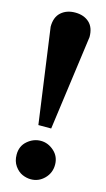

<svg xmlns="http://www.w3.org/2000/svg" viewBox="-111 -726 430 778"><g transform="rotate(15 103.5 -337.5)"><path d="M185.1 -606 130.9 -208H77.1L22 -606Q22 -646 44.9 -666.5Q67.9 -687 104 -687Q140.1 -687 162.6 -666.7Q185.1 -646.5 185.1 -606ZM184.1 -69.8Q184.1 -35.6 160.4 -11.7Q136.7 12.2 104 12.2Q85.9 12.2 68.1 4.4Q50.3 -3.4 36.6 -22.7Q22.9 -42 22.9 -69.8Q22.9 -106 48.1 -127.4Q73.2 -148.9 104 -148.9Q134.3 -148.9 159.2 -126.7Q184.1 -104.5 184.1 -69.8Z"/></g></svg>

Font: Veleka
Style: Bold
Weight: 700
Designer: Stefan Peev, Context Ltd, 2016; SIL International, 1997-2014.
Foundry: Stefan Peev, Context Ltd, 2016
Version: Version 1.000